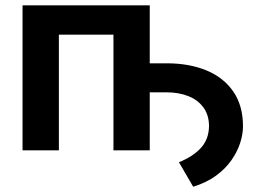

<svg xmlns="http://www.w3.org/2000/svg" viewBox="-20 -566 977 723"><path d="M707.5 137.2 653.8 44.9Q707 23.4 736.6 -9Q766.1 -41.5 767.1 -90.3Q767.1 -132.3 746.3 -160.9Q725.6 -189.5 689.5 -203.9Q653.3 -218.3 607.9 -218.3H498V-327.6H607.9Q692.4 -327.6 757.1 -301Q821.8 -274.4 858.4 -221.4Q895 -168.5 895 -90.3Q895 -61 884.5 -28.1Q874 4.9 851.6 37.1Q829.1 69.3 793.5 95.5Q757.8 121.6 707.5 137.2ZM543.9 -545.9V0H407.2V-435.5H201.7V0H64.9V-545.9Z"/></svg>

Font: Inter
Style: 650
Weight: 650
Designer: Rasmus Andersson
Foundry: rsms
Version: Version 4.001;git-66647c0bb